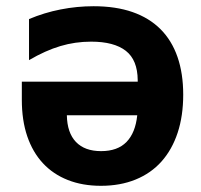

<svg xmlns="http://www.w3.org/2000/svg" viewBox="-20 -580 642 614"><path d="M302.7 14.2Q243.7 14.2 196.8 -4.4Q149.9 -22.9 117.2 -58.1Q84.5 -93.3 67.1 -144.3Q49.8 -195.3 49.8 -260.7V-318.8H420.4V-323.7Q419.9 -388.2 382.3 -417.5Q344.7 -446.8 271.5 -446.8Q220.2 -446.8 172.9 -432.6Q125.5 -418.5 72.8 -387.7V-519Q121.6 -539.6 173.8 -549.8Q226.1 -560.1 279.3 -560.1Q350.1 -560.1 403.6 -541.5Q457 -522.9 493.2 -486.8Q529.3 -450.7 547.6 -397.9Q565.9 -345.2 565.9 -277.3Q565.9 -209.5 548.1 -155.5Q530.3 -101.6 496.6 -63.7Q462.9 -25.9 413.8 -5.9Q364.7 14.2 302.7 14.2ZM303.2 -96.7Q356 -96.7 384.5 -126Q413.1 -155.3 418.9 -211.4H193.8Q194.8 -155.3 222.9 -126Q251 -96.7 303.2 -96.7Z"/></svg>

Font: Hack
Style: Bold
Weight: 700
Monospace: yes
Designer: Christopher Simpkins
Foundry: Christopher Simpkins
Version: Version 2.017